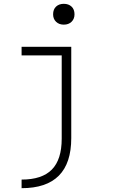

<svg xmlns="http://www.w3.org/2000/svg" viewBox="-20 -765 590 1005"><path d="M93 175Q200 175 251.5 122.5Q303 70 303 -39V-475H93V-520H353V-42Q353 89 288 154.5Q223 220 93 220ZM314 -636Q289 -636 273.5 -651Q258 -666 258 -690Q258 -716 273.5 -730.5Q289 -745 314 -745Q339 -745 354.5 -730.5Q370 -716 370 -690Q370 -666 354.5 -651Q339 -636 314 -636Z"/></svg>

Font: M PLUS Code Latin SemiExpanded Light
Style: Regular
Weight: 300
Width: 6
Designer: Coji Morishita
Foundry: UNDERFOREST DESIGN
Version: Version 1.002; ttfautohint (v1.8.3)